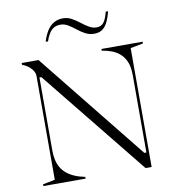

<svg xmlns="http://www.w3.org/2000/svg" viewBox="-97 -1003 993 1088"><g transform="rotate(-10 400.0 -458.5)"><path d="M64 0V-10L134 -24V-622Q134 -644 114 -665.5Q94 -687 64 -698V-708H161L660 -86H672V-531Q672 -559 667 -582.5Q662 -606 650.5 -625.5Q639 -645 621.5 -659.5Q604 -674 579.5 -683.5Q555 -693 523 -698V-708H760V-698L687 -684V0H652L160 -610H149V-189Q149 -160 154.5 -135.5Q160 -111 171.5 -91Q183 -71 201.5 -55.5Q220 -40 246 -28.5Q272 -17 307 -10V0ZM498 -800Q471 -800 447.5 -812.5Q424 -825 403 -842Q382 -859 361 -871.5Q340 -884 317 -884Q285 -884 265.5 -864Q246 -844 232 -802L219 -804Q230 -839 245.5 -864Q261 -889 284 -903Q307 -917 338 -917Q364 -917 387 -904.5Q410 -892 431.5 -875Q453 -858 474.5 -845.5Q496 -833 518 -833Q545 -833 559.5 -852.5Q574 -872 584 -913L597 -911Q587 -872 574 -847.5Q561 -823 543 -811.5Q525 -800 498 -800Z"/></g></svg>

Font: Kalnia Light
Style: Regular
Weight: 300
Designer: Frida Medrano
Foundry: Frida Medrano
Version: Version 1.105